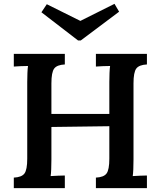

<svg xmlns="http://www.w3.org/2000/svg" viewBox="-20 -981 838 1001"><path d="M52 0V-55Q93 -57 107.5 -76.5Q122 -96 122 -154V-553Q122 -578 123 -601Q124 -624 126 -637Q109 -637 87 -636Q65 -635 52 -634V-700H318V-645Q277 -643 262.5 -623.5Q248 -604 248 -546V-387H550V-553Q550 -578 551 -601Q552 -624 554 -637Q537 -637 515 -636Q493 -635 480 -634V-700H746V-645Q705 -643 690.5 -623.5Q676 -604 676 -546V-149Q676 -122 675 -98.5Q674 -75 672 -63Q689 -64 711 -65Q733 -66 746 -66V0H480V-55Q521 -57 535.5 -76.5Q550 -96 550 -154V-323L248 -319V-149Q248 -122 247 -98.5Q246 -75 244 -63Q261 -64 283 -65Q305 -66 318 -66V0ZM387 -770 196 -917 224 -959 399 -872 577 -961 601 -920 401 -770Z"/></svg>

Font: Lora SemiBold
Style: Regular
Weight: 600
Designer: Olga Karpushina, Alexei Vanyashin (Cyrillic)
Foundry: Cyreal
Version: Version 3.011; ttfautohint (v1.8.4.7-5d5b)